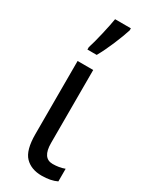

<svg xmlns="http://www.w3.org/2000/svg" viewBox="-209 -839 706 895"><g transform="rotate(30 144.5 -391.5)"><path d="M133 -606Q155 -645 176.5 -696Q198 -747 209 -782V-793H124Q119 -761 106 -705Q93 -649 83 -619V-606ZM70 -537V-143Q70 -57 102.5 -23.5Q135 10 192 10Q240 10 273 -6V-74Q244 -63 209 -63Q154 -63 154 -144V-537Z"/></g></svg>

Font: Noto Sans Display SemiCondensed
Style: Regular
Weight: 400
Width: 4
Designer: Monotype Design team
Foundry: Monotype Imaging Inc.
Version: 1.000